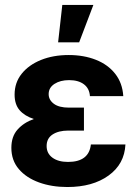

<svg xmlns="http://www.w3.org/2000/svg" viewBox="-20 -752 559 784"><path d="M254.9 11.7Q190.9 11.7 139.2 -7.1Q87.4 -25.9 56.9 -61.5Q26.4 -97.2 26.4 -148.4Q26.4 -194.8 51.8 -223.1Q77.1 -251.5 118.2 -266.1Q80.6 -278.3 60.1 -302Q39.6 -325.7 39.6 -365.7Q39.6 -414.6 68.4 -450.7Q97.2 -486.8 147.2 -507.1Q197.3 -527.3 260.7 -527.3Q322.3 -527.3 371.6 -507.8Q420.9 -488.3 450.4 -450.7Q480 -413.1 483.4 -359.4H347.2Q345.2 -390.6 322.8 -407.7Q300.3 -424.8 262.2 -424.8Q226.1 -424.8 202.4 -409.4Q178.7 -394 178.7 -367.7Q178.7 -344.2 199.7 -328.4Q220.7 -312.5 261.7 -312.5H322.8V-218.8H258.8Q219.2 -218.8 194.8 -202.9Q170.4 -187 170.4 -155.8Q170.4 -125.5 194.1 -108.2Q217.8 -90.8 257.8 -90.8Q343.3 -90.8 351.1 -162.1H492.2Q488.3 -82 423.3 -35.2Q358.4 11.7 254.9 11.7ZM217.3 -579.1 234.4 -731.9H361.3L303.2 -579.1Z"/></svg>

Font: Inter Display
Style: Bold
Weight: 700
Designer: Rasmus Andersson
Foundry: rsms
Version: Version 4.001;git-9221beed3